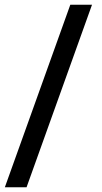

<svg xmlns="http://www.w3.org/2000/svg" viewBox="-20 -731 430 812"><path d="M92.3 61H0.5L277.3 -710.9H369.1Z"/></svg>

Font: Vazirmatn FD NL Medium
Style: Regular
Weight: 500
Designer: Saber Rastikerdar
Foundry: Saber Rastikerdar
Version: Version 33.003